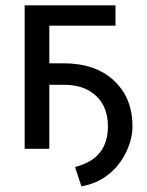

<svg xmlns="http://www.w3.org/2000/svg" viewBox="-20 -548 542 707"><path d="M405.3 -453.6H161.6V-314.9H214.4Q331.1 -314.9 399.4 -251.5Q467.8 -188 467.8 -83Q467.8 -35.2 443.8 13.7Q419.9 62.5 378.4 95.2Q336.9 127.9 279.8 138.2L256.3 66.9Q318.8 50.8 348.1 13.4Q377.4 -23.9 377.4 -83Q377.4 -153.8 334 -194.8Q290.5 -235.8 216.3 -235.8H161.6V0H70.8V-528.3H405.3Z"/></svg>

Font: MAUL
Style: Regular
Weight: 400
Designer: MAUL
Version: Version 1.0; 2020; ttfautohint (v1.8.3)